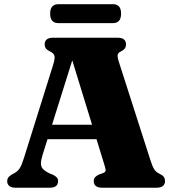

<svg xmlns="http://www.w3.org/2000/svg" viewBox="-20 -876 813 896"><path d="M176.5 -294H468.5L469.5 -226.5H175ZM251 -30.5Q251 -16.5 241.8 -8.2Q232.5 0 212.5 0H52.5Q33 0 23.2 -8.2Q13.5 -16.5 13.5 -30.5Q13.5 -40.5 18.5 -47.5Q23.5 -54.5 35 -61.5L47 -68Q63.5 -77 72.5 -91.5Q81.5 -106 92.5 -141L228.5 -575Q237 -602.5 234.2 -615Q231.5 -627.5 214 -635.5Q200 -642 194.2 -650Q188.5 -658 188.5 -669.5Q188.5 -684 198.2 -692Q208 -700 228 -700H529Q549 -700 558.5 -692Q568 -684 568 -669.5Q568 -657 562 -649.2Q556 -641.5 544.5 -636Q532 -630.5 529.5 -621.2Q527 -612 533.5 -591L680.5 -133Q690 -102 698.8 -87.5Q707.5 -73 722 -66.5Q738.5 -58.5 744.2 -50.8Q750 -43 750 -30.5Q750 -16.5 740.2 -8.2Q730.5 0 710.5 0H457Q436.5 0 427 -8.2Q417.5 -16.5 417.5 -30.5Q417.5 -42 423.8 -49Q430 -56 442 -61.5L461.5 -68.5Q474.5 -74 473 -83.8Q471.5 -93.5 464.5 -115.5L309.5 -619.5L329.5 -633.5L178.5 -152.5Q171 -128 171 -113Q171 -98 180.2 -87.8Q189.5 -77.5 210 -67.5L227 -60.5Q238 -55 244.5 -48.5Q251 -42 251 -30.5ZM214 -812Q214 -835 224 -845.8Q234 -856.5 252.5 -856.5H506.5Q525.5 -856.5 535.2 -846Q545 -835.5 545 -812.5Q545 -789.5 535.2 -778.8Q525.5 -768 506.5 -768H252.5Q234 -768 224 -778.8Q214 -789.5 214 -812Z"/></svg>

Font: Fraunces ExtraBold
Style: Regular
Weight: 800
Version: Version 1.000;[b76b70a41]